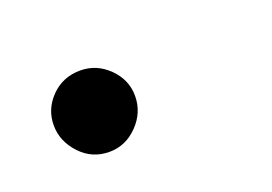

<svg xmlns="http://www.w3.org/2000/svg" viewBox="-38 -195 403 284"><g transform="rotate(-20 164.0 -53.0)"><path d="M98.4 11Q71 11 52.5 -9Q34 -29 34 -54Q34 -79.5 52.5 -98.3Q71 -117 98.4 -117Q124 -117 143 -98.3Q162 -79.5 162 -54Q162 -28 143 -8.5Q124 11 98.4 11Z"/></g></svg>

Font: Edu QLD Beginners
Style: Regular
Weight: 400
Designer: Tina and Corey Anderson
Foundry: Google for Education
Version: Version 1.001